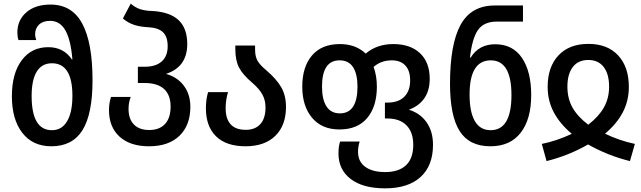

<svg xmlns="http://www.w3.org/2000/svg" viewBox="-20 -790 3505 1050"><path d="M45 -264Q45 -388 98.5 -460Q152 -532 244 -532Q328 -532 373 -465H376Q367 -572 337.5 -624Q308 -676 254 -676Q215 -676 193.5 -655.5Q172 -635 172 -601Q172 -591 178 -571H81Q75 -589 75 -612Q75 -680 124 -722.5Q173 -765 256 -765Q374 -765 430 -660.5Q486 -556 486 -351Q486 -166 431 -78Q376 10 261 10Q159 10 102 -63.5Q45 -137 45 -264ZM376 -266Q376 -444 264 -444Q209 -444 181 -398.5Q153 -353 153 -265Q153 -78 264 -78Q318 -78 347 -127Q376 -176 376 -266Z M576 -188Q576 -225 587 -260H695Q683 -230 683 -194Q683 -139 712.5 -109Q742 -79 796 -79Q852 -79 882.5 -112Q913 -145 913 -207Q913 -271 877 -303.5Q841 -336 771 -336H734V-425H772Q832 -425 864.5 -454Q897 -483 897 -537Q897 -589 871.5 -613.5Q846 -638 793 -641Q747 -643 713.5 -654Q680 -665 652 -689L695 -770Q719 -749 746 -740Q773 -731 811 -730Q908 -725 956 -680.5Q1004 -636 1004 -549Q1004 -424 888 -386Q951 -368 986 -320.5Q1021 -273 1021 -206Q1021 -105 961.5 -47.5Q902 10 795 10Q692 10 634 -42.5Q576 -95 576 -188Z M1106 -198Q1106 -246 1118 -286H1227Q1214 -244 1214 -198Q1214 -140 1241.5 -110Q1269 -80 1324 -80Q1375 -80 1403.5 -111Q1432 -142 1432 -203Q1432 -242 1415 -273Q1398 -304 1361 -336Q1308 -381 1287.5 -420Q1267 -459 1267 -520V-541H1375V-518Q1375 -481 1388.5 -457.5Q1402 -434 1437 -405Q1492 -358 1518 -313Q1544 -268 1544 -205Q1544 -104 1485.5 -47Q1427 10 1323 10Q1217 10 1161.5 -44.5Q1106 -99 1106 -198Z M1831 49Q1831 11 1840 -16H1947Q1938 11 1938 41Q1938 93 1977 122Q2016 151 2087 151Q2161 151 2200.5 113.5Q2240 76 2240 2Q2240 -67 2203 -104.5Q2166 -142 2099 -142H2085V-229H2100Q2159 -229 2191 -261Q2223 -293 2223 -350Q2223 -404 2196.5 -432Q2170 -460 2123 -460Q2064 -460 2023 -424Q2041 -376 2041 -316Q2041 -208 1988.5 -145Q1936 -82 1836 -82Q1740 -82 1686.5 -146Q1633 -210 1633 -316Q1633 -424 1686 -486.5Q1739 -549 1839 -549Q1925 -549 1980 -497Q2041 -549 2131 -549Q2224 -549 2277 -499Q2330 -449 2330 -359Q2330 -295 2300.5 -252.5Q2271 -210 2216 -190Q2278 -171 2313 -121Q2348 -71 2348 2Q2348 116 2280 178Q2212 240 2086 240Q1965 240 1898 189Q1831 138 1831 49ZM1935 -316Q1935 -385 1911 -422.5Q1887 -460 1837 -460Q1741 -460 1741 -316Q1741 -246 1765.5 -208Q1790 -170 1839 -170Q1887 -170 1911 -207Q1935 -244 1935 -316Z M2441 -332Q2441 -549 2499 -654.5Q2557 -760 2686 -760H2840V-672H2698Q2626 -672 2594 -626Q2562 -580 2550 -475H2554Q2599 -548 2688 -548Q2784 -548 2834.5 -473.5Q2885 -399 2885 -270Q2885 -138 2827.5 -64Q2770 10 2662 10Q2546 10 2493.5 -73.5Q2441 -157 2441 -332ZM2777 -270Q2777 -460 2664 -460Q2548 -460 2548 -273Q2548 -177 2577 -127.5Q2606 -78 2663 -78Q2777 -78 2777 -270Z M2943 -3Q3023 -19 3107 -58Q3042 -113 3008.5 -176Q2975 -239 2975 -315Q2975 -424 3034 -487Q3093 -550 3198 -550Q3302 -550 3360.5 -487Q3419 -424 3419 -315Q3419 -239 3386 -176Q3353 -113 3289 -59Q3364 -22 3452 -3L3425 91Q3304 61 3196 0Q3092 60 2969 91ZM3311 -316Q3311 -385 3281.5 -423.5Q3252 -462 3197 -462Q3142 -462 3112.5 -423.5Q3083 -385 3083 -316Q3083 -251 3111 -201.5Q3139 -152 3197 -108Q3255 -153 3283 -203Q3311 -253 3311 -316Z"/></svg>

Font: Noto Sans Georgian Medium Narrow
Style: Regular
Weight: 500
Width: 4
Designer: Monotype Design team
Foundry: Monotype Imaging Inc.
Version: Version 1.000